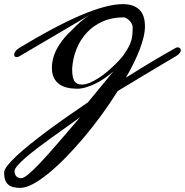

<svg xmlns="http://www.w3.org/2000/svg" viewBox="-94 -430 889 922"><path d="M751 -200.7Q754.4 -202.6 759.3 -202.6Q765.1 -202.6 769.8 -199Q774.4 -195.3 774.4 -189Q774.4 -182.6 769 -175.3Q763.7 -168 751 -160.2Q727.1 -146 696 -127.7Q665 -109.4 629.2 -87.9Q593.3 -66.4 553.2 -42.2Q513.2 -18.1 471.2 7.3Q435.5 64.5 394.3 121.1Q353 177.7 309.6 229.2Q266.1 280.8 222.7 325.2Q179.2 369.6 139.2 402.3Q99.1 435.1 64.2 453.6Q29.3 472.2 3.9 472.2Q-14.6 472.2 -29.3 468.8Q-43.9 465.3 -54 456.8Q-64 448.2 -69.1 434.1Q-74.2 419.9 -74.2 398.4Q-74.2 386.2 -59.1 366.2Q-43.9 346.2 -16.6 320.6Q10.7 294.9 48.3 264.4Q85.9 233.9 130.6 200.7Q175.3 167.5 225.6 132.1Q275.9 96.7 328.1 61.5Q382.8 -5.9 451.2 -87.9Q432.6 -70.8 410.6 -55.7Q388.7 -40.5 365.5 -29.1Q342.3 -17.6 319.3 -10.7Q296.4 -3.9 276.4 -3.9Q250 -3.9 227.8 -9.3Q205.6 -14.6 189.5 -26.6Q173.3 -38.6 164.3 -57.6Q155.3 -76.7 155.3 -104Q155.3 -131.8 163.3 -157.5Q171.4 -183.1 185.1 -206.1Q198.7 -229 215.8 -249Q232.9 -269 251.5 -285.6Q269.5 -305.2 289.8 -323Q310.1 -340.8 333.5 -356.4L0 -160.2Q-8.3 -155.8 -13.7 -155.8Q-25.9 -155.8 -25.9 -168Q-25.9 -174.8 -19.8 -183.6Q-13.7 -192.4 0 -200.7Q83.5 -251.5 157 -290.5Q230.5 -329.6 292.7 -356.2Q355 -382.8 406 -396.5Q457 -410.2 495.6 -410.2Q547.4 -410.2 574.7 -384Q602.1 -357.9 602.1 -303.2Q602.1 -279.8 595.5 -252Q588.9 -224.1 576.9 -192.6Q564.9 -161.1 548.1 -127Q531.2 -92.8 510.7 -57.1Q581.1 -101.6 642.3 -137.9Q703.6 -174.3 751 -200.7ZM252.4 -100.1Q252.4 -58.6 262.9 -41.3Q273.4 -23.9 298.3 -23.9Q316.4 -23.9 337.4 -32.7Q358.4 -41.5 379.9 -55.4Q401.4 -69.3 421.6 -86.7Q441.9 -104 459 -120.6Q476.1 -137.2 488 -151.4Q500 -165.5 504.9 -173.8Q516.6 -191.4 523.9 -205.1Q531.2 -218.8 535.6 -232.7Q540 -246.6 541.5 -262.5Q543 -278.3 543 -300.3Q543 -307.6 538.6 -315.9Q534.2 -324.2 527.6 -331.1Q521 -337.9 513.4 -342.3Q505.9 -346.7 500 -346.7Q442.4 -346.7 397.7 -326.4Q353 -306.2 321.8 -272Q290.5 -237.8 272.9 -193.4Q255.4 -148.9 252.4 -100.1ZM6.8 425.8Q19.5 425.8 42 407.2Q64.5 388.7 99.1 352.1Q133.8 315.4 181.2 260.5Q228.5 205.6 291 132.8Q259.3 155.8 223.4 181.2Q187.5 206.5 152.6 231.7Q117.7 256.8 85.7 281.2Q53.7 305.7 29.1 326.9Q4.4 348.1 -10 365Q-24.4 381.8 -24.4 392.6Q-24.4 397 -22.9 402.8Q-21.5 408.7 -17.8 413.8Q-14.2 418.9 -8.1 422.4Q-2 425.8 6.8 425.8Z"/></svg>

Font: Meddon
Style: Regular
Weight: 400
Designer: Vernon Adams
Foundry: Vernon Adams
Version: Version 1.000